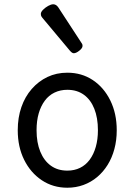

<svg xmlns="http://www.w3.org/2000/svg" viewBox="-20 -859 629 898"><path d="M295 19Q228 19 175.5 -16Q123 -51 93 -111.5Q63 -172 63 -250Q63 -309 80 -358Q97 -407 128.5 -443Q160 -479 202 -499Q244 -519 295 -519Q362 -519 414 -484.5Q466 -450 496 -389Q526 -328 526 -250Q526 -203 515 -162Q504 -121 483.5 -88Q463 -55 434.5 -31Q406 -7 370.5 6Q335 19 295 19ZM295 -61Q328 -61 354.5 -74Q381 -87 399.5 -112Q418 -137 428 -172Q438 -207 438 -250Q438 -308 421 -350.5Q404 -393 372 -416Q340 -439 295 -439Q262 -439 235 -426Q208 -413 189.5 -388Q171 -363 161 -328.5Q151 -294 151 -250Q151 -192 168.5 -149.5Q186 -107 218 -84Q250 -61 295 -61ZM325 -610Q321 -610 316.5 -613Q312 -616 306 -623L183 -770Q176 -778 173.5 -782.5Q171 -787 171 -794Q171 -803 181.5 -813.5Q192 -824 205.5 -831.5Q219 -839 229 -839Q243 -839 253 -824L360 -660Q365 -653 365.5 -650Q366 -647 366 -644Q366 -634 351 -622Q336 -610 325 -610Z"/></svg>

Font: Playwrite PL
Style: Regular
Weight: 400
Designer: Veronika Burian, José Scaglione
Foundry: TypeTogether
Version: Version 1.002